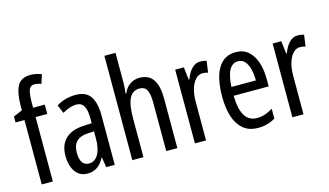

<svg xmlns="http://www.w3.org/2000/svg" viewBox="-88 -1053 2316 1351"><g transform="rotate(-15 1069.5 -377.5)"><path d="M240 -469H155V0H74V-469H9V-512L74 -540V-571Q74 -664 99.5 -714.5Q125 -765 196 -765Q218 -765 236.5 -761Q255 -757 276 -749L255 -684Q242 -689 229.5 -691.5Q217 -694 206 -694Q177 -694 166.5 -668Q156 -642 155 -574V-537H240Z M466 -547Q542 -547 574 -499Q606 -451 606 -362V0H544L532 -74H530Q488 10 407 10Q366 10 339 -12.5Q312 -35 299.5 -71.5Q287 -108 287 -150Q287 -230 333 -274Q379 -318 464 -322L525 -325V-360Q525 -422 508 -451Q491 -480 453 -480Q409 -480 352 -447L326 -508Q389 -547 466 -547ZM478 -263Q370 -257 370 -152Q370 -103 387 -79.5Q404 -56 435 -56Q477 -56 501.5 -97.5Q526 -139 526 -212V-266Z M815 -545Q815 -501 809 -465H815Q830 -504 861.5 -525.5Q893 -547 930 -547Q999 -547 1030.5 -500Q1062 -453 1062 -364V0H981V-348Q981 -416 965.5 -445Q950 -474 913 -474Q861 -474 838 -427Q815 -380 815 -279V0H734V-760H815Z M1374 -547Q1398 -547 1420 -540L1408 -456Q1391 -463 1368 -463Q1340 -463 1317.5 -439Q1295 -415 1283 -374Q1271 -333 1271 -280V0H1190V-537H1253L1264 -445H1269Q1286 -492 1312.5 -519.5Q1339 -547 1374 -547Z M1632 -546Q1687 -546 1723 -514.5Q1759 -483 1777 -429.5Q1795 -376 1795 -309V-253H1540Q1543 -59 1659 -59Q1688 -59 1716.5 -68Q1745 -77 1775 -96V-24Q1719 10 1650 10Q1582 10 1540 -26.5Q1498 -63 1479 -125Q1460 -187 1460 -265Q1460 -402 1503.5 -474Q1547 -546 1632 -546ZM1632 -480Q1591 -480 1568 -440Q1545 -400 1541 -317H1719Q1719 -361 1710 -398Q1701 -435 1681.5 -457.5Q1662 -480 1632 -480Z M2084 -547Q2108 -547 2130 -540L2118 -456Q2101 -463 2078 -463Q2050 -463 2027.5 -439Q2005 -415 1993 -374Q1981 -333 1981 -280V0H1900V-537H1963L1974 -445H1979Q1996 -492 2022.5 -519.5Q2049 -547 2084 -547Z"/></g></svg>

Font: Noto Sans Kannada ExtraCondensed
Style: Regular
Weight: 400
Width: 2
Designer: Jelle Bosma - Monotype Design Team
Foundry: Monotype Imaging Inc.
Version: Version 2.005; ttfautohint (v1.8.4.7-5d5b)